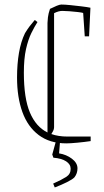

<svg xmlns="http://www.w3.org/2000/svg" viewBox="-20 -621 459 845"><path d="M145 -524Q132 -504 118 -475.5Q104 -447 94.5 -405Q85 -363 85 -301Q85 -189 111.5 -126Q138 -63 189 -38V-520Q189 -528 191 -545Q193 -562 200 -582Q216 -590 229.5 -595.5Q243 -601 250 -601Q265 -601 289.5 -598.5Q314 -596 339 -593Q364 -590 378 -587L372 -461H353L346 -564Q340 -566 322.5 -568Q305 -570 286 -571.5Q267 -573 254 -573Q238 -573 218 -563V-61Q218 -53 214 -45Q210 -37 206 -31Q237 -20 277 -20H379V0Q352 4 320.5 7Q289 10 272 10Q199 10 150.5 -26.5Q102 -63 78.5 -128Q55 -193 55 -280Q55 -339 63.5 -388.5Q72 -438 90 -475Q101 -493 110.5 -505.5Q120 -518 133 -533ZM221 204 214 187Q252 170 271.5 157.5Q291 145 291 122Q291 102 271 89Q251 76 215 73L210 59L229 -10L245 -8L240 54Q272 59 296.5 77.5Q321 96 321 120Q321 142 308 159Q300 168 275 180.5Q250 193 221 204Z"/></svg>

Font: Grenze Gotisch Thin
Style: Regular
Weight: 100
Designer: Renata Polastri
Foundry: Omnibus-Type
Version: Version 1.001